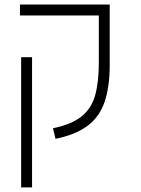

<svg xmlns="http://www.w3.org/2000/svg" viewBox="-20 -606 626 851"><path d="M418 -585.9H466.3V-318.4Q466.3 -222.2 444.1 -155.8Q421.9 -89.4 369.4 -49.3Q316.9 -9.3 226.1 9.3L214.8 -37.6Q298.3 -54.7 342.3 -90.6Q386.2 -126.5 402.1 -185.1Q418 -243.7 418 -328.1V-537.6H68.4V-585.9ZM122.1 224.6H73.7V-352.5H122.1Z"/></svg>

Font: Cascadia Mono ExtraLight
Style: Regular
Weight: 200
Monospace: yes
Designer: Aaron Bell
Foundry: Saja Typeworks
Version: Version 2404.023; ttfautohint (v1.8.4)